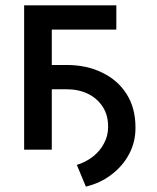

<svg xmlns="http://www.w3.org/2000/svg" viewBox="-20 -566 593 726"><path d="M117.2 -228.5Q117.2 -252 117.2 -320.3Q145.5 -320.3 231.4 -320.3Q308.6 -320.3 367.2 -291Q425.8 -262.7 459 -210Q492.2 -157.2 492.2 -85Q492.2 -83 492.2 -81.1Q492.2 -30.3 469.7 13.7Q446.3 59.6 403.3 92.8Q361.3 126 304.7 139.6Q293 112.3 270.5 57.6Q304.7 46.9 331.1 26.4Q358.4 4.9 373 -23.4Q388.7 -51.8 388.7 -85Q389.6 -128.9 369.1 -161.1Q348.6 -193.4 313.5 -210.9Q277.3 -228.5 231.4 -228.5Q193.4 -228.5 117.2 -228.5ZM419.9 -545.9Q419.9 -522.5 419.9 -454.1Q359.4 -454.1 175.8 -454.1Q175.8 -340.8 175.8 0Q150.4 0 71.3 0Q71.3 -136.7 71.3 -545.9Q158.2 -545.9 419.9 -545.9Z"/></svg>

Font: DeepSea
Style: Medium
Weight: 500
Designer: Stem
Version: Version 3.019;git-0a5106e0b